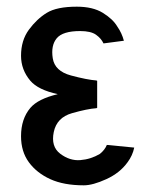

<svg xmlns="http://www.w3.org/2000/svg" viewBox="-20 -560 466 575"><path d="M153 -278Q94 -291 71 -318Q43 -351 43 -393Q43 -439 66.5 -471Q90 -503 120 -521.5Q150 -540 210 -540Q258 -540 288 -521.5Q318 -503 331 -481Q345 -461 351 -438L290 -430Q283 -445 267.5 -456Q252 -467 220 -467Q168 -467 150 -445.5Q132 -424 138 -385.5Q144 -347 192.5 -334Q241 -321 269 -319Q270 -318 271 -318V-237Q270 -237 269 -236Q241 -234 195.5 -221Q150 -208 141 -164.5Q132 -121 160.5 -99.5Q189 -78 220.5 -80.5Q252 -83 279 -99Q294 -111 300 -126L382 -118Q377 -94 362 -74Q339 -42 298.5 -23.5Q258 -5 231 -5Q171 -5 130.5 -23.5Q90 -42 66.5 -74Q43 -106 43 -152Q43 -204 71 -237Q94 -264 153 -278Z"/></svg>

Font: Barlow_Medium_SS
Style: Regular
Weight: 500
Designer: Jeremy Tribby
Foundry: Jeremy Tribby
Version: Version 1.101 August 23, 2024